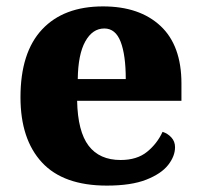

<svg xmlns="http://www.w3.org/2000/svg" viewBox="-20 -570 626 600"><path d="M314 10Q178 10 111 -62.5Q44 -135 44 -266Q44 -406 111.5 -478Q179 -550 302 -550Q416 -550 481.5 -489Q547 -428 547 -309V-255H221Q223 -159 257 -114.5Q291 -70 357 -70Q408 -70 439.5 -95.5Q471 -121 488 -158Q504 -153 515.5 -140.5Q527 -128 527 -110Q527 -82 505.5 -54.5Q484 -27 437 -8.5Q390 10 314 10ZM373 -323Q373 -398 357 -439.5Q341 -481 306 -481Q269 -481 246.5 -440.5Q224 -400 223 -323Z"/></svg>

Font: Noto Serif Telugu ExtraBold
Style: Regular
Weight: 800
Designer: Jelle Bosma - Monotype Design Team
Foundry: Monotype Imaging Inc.
Version: Version 2.005; ttfautohint (v1.8.4.7-5d5b)